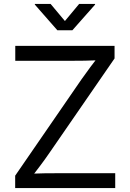

<svg xmlns="http://www.w3.org/2000/svg" viewBox="-20 -962 664 982"><path d="M57.6 0V-63.5L396.5 -555.7Q418.5 -587.4 442.6 -619.4Q466.8 -651.4 491.2 -683.1L501 -654.3Q457 -652.3 413.1 -651.6Q369.1 -650.9 325.2 -650.9H58.1V-727.5H565.9V-663.1L231.9 -178.7Q208.5 -144.5 183.1 -111.1Q157.7 -77.6 132.3 -44.4L122.1 -73.2Q165.5 -75.2 209 -75.7Q252.4 -76.2 295.9 -76.2H569.3V0ZM238.8 -941.9 312 -854.5 384.8 -941.9H466.3V-938.5L350.1 -807.1H273.4L158.2 -938.5V-941.9Z"/></svg>

Font: V-Inter
Style: Regular-375
Weight: 375
Designer: Rasmus Andersson
Foundry: rsms
Version: Version 4.000;git-4146feb